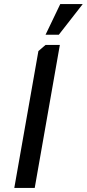

<svg xmlns="http://www.w3.org/2000/svg" viewBox="-20 -920 425 940"><path d="M203 -750 275 -900H385L268 -750ZM50 0 168 -670 203 -700H273L150 0Z"/></svg>

Font: Scada
Style: Italic
Weight: 400
Italic angle: -10°
Designer: Jovanny Lemonad
Foundry: Jovanny Lemonad
Version: Version 4.100;PS 004.100;hotconv 1.0.88;makeotf.lib2.5.64775